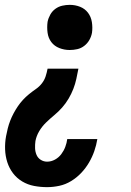

<svg xmlns="http://www.w3.org/2000/svg" viewBox="-20 -558 540 791"><path d="M174 213Q147 213 120.5 208Q94 203 71.5 189.5Q49 176 33.5 155.5Q18 135 10 110Q2 85 1 57.5Q0 30 5 3Q8 -13 12 -29Q16 -45 22 -60.5Q28 -76 36 -91Q44 -106 53.5 -120Q63 -134 74.5 -146.5Q86 -159 99.5 -170Q113 -181 127.5 -191Q142 -201 152.5 -214.5Q163 -228 168 -243.5Q173 -259 176 -275H303Q299 -254 294.5 -233Q290 -212 282 -191.5Q274 -171 262.5 -151.5Q251 -132 236 -115Q221 -98 203.5 -83.5Q186 -69 169.5 -53Q153 -37 141.5 -17.5Q130 2 126 23Q124 38 124.5 52.5Q125 67 130.5 80Q136 93 148 100.5Q160 108 174 108Q191 108 206.5 99.5Q222 91 232.5 77Q243 63 249 47Q255 31 257 15H381Q377 40 368.5 64.5Q360 89 346.5 112Q333 135 314.5 154.5Q296 174 273 188Q250 202 224.5 207.5Q199 213 174 213ZM267 -352Q245 -352 224.5 -360Q204 -368 191.5 -384.5Q179 -401 176 -423Q173 -445 176 -468Q179 -483 187 -497.5Q195 -512 208 -521.5Q221 -531 236.5 -534.5Q252 -538 267 -538Q290 -538 310 -530Q330 -522 342.5 -505.5Q355 -489 358.5 -467Q362 -445 359 -423Q356 -407 348 -393Q340 -379 327 -369Q314 -359 298.5 -355.5Q283 -352 267 -352Z"/></svg>

Font: Iosevka Slab Extrabold Oblique
Style: Regular
Weight: 800
Italic angle: -9°
Monospace: yes
Designer: Belleve Invis
Foundry: Belleve Invis
Version: Version 11.1.1; ttfautohint (v1.8.3)